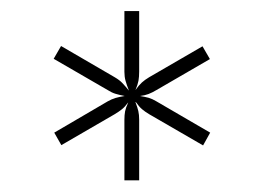

<svg xmlns="http://www.w3.org/2000/svg" viewBox="-20 -766 465 338"><path d="M350 -532.5 337.5 -510 242.5 -565Q235 -569.5 230 -573.8Q225 -578 219 -586.5L218.5 -586Q222 -577 223.5 -570.5Q225 -564 225 -555.5V-448.5H199V-555Q199 -563.5 200.2 -570Q201.5 -576.5 205.5 -585V-585.5Q200 -578 194.8 -573.8Q189.5 -569.5 182 -565L88 -510.5L75.5 -532.5L169.5 -587.5Q176.5 -591.5 183.2 -593.5Q190 -595.5 199.5 -597Q189.5 -599 183 -601Q176.5 -603 169.5 -607.5L74.5 -662.5L87.5 -685L182 -630Q190.5 -625 195.2 -620Q200 -615 207 -606.5Q203 -616.5 201 -623.8Q199 -631 199 -639.5V-746.5H225V-640Q225 -631 223.8 -624Q222.5 -617 218.5 -607.5Q224.5 -616 229.8 -620.8Q235 -625.5 242.5 -630L336.5 -684.5L349.5 -662L255.5 -607.5Q248 -603 241.5 -600.5Q235 -598 226.5 -597Q235.5 -595.5 241.8 -593.8Q248 -592 255.5 -587.5Z"/></svg>

Font: Lato 2
Style: Regular
Weight: 300
Designer: Lukasz Dziedzic with Adam Twardoch and Botio Nikoltchev
Foundry: tyPoland Lukasz Dziedzic
Version: Version 2.015; 2015-08-06; http://www.latofonts.com/